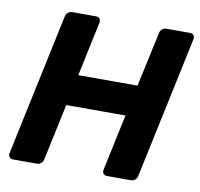

<svg xmlns="http://www.w3.org/2000/svg" viewBox="-78 -782 901 865"><g transform="rotate(10 372.0 -350.0)"><path d="M36 0Q26 0 20 -7Q14 -14 16 -25L154 -675Q156 -686 165 -693Q174 -700 184 -700H293Q304 -700 309.5 -693Q315 -686 313 -675L260 -425H531L585 -675Q587 -686 595.5 -693Q604 -700 614 -700H723Q734 -700 739.5 -693Q745 -686 743 -675L605 -25Q603 -14 594.5 -7Q586 0 575 0H466Q456 0 450 -7Q444 -14 446 -25L501 -283H230L175 -25Q173 -14 164.5 -7Q156 0 145 0Z"/></g></svg>

Font: Rubik Light SemiBold
Style: Italic
Weight: 600
Italic angle: -12°
Version: Version 2.104